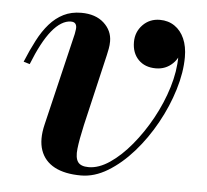

<svg xmlns="http://www.w3.org/2000/svg" viewBox="-42 -514 611 568"><g transform="rotate(5 264.0 -230.0)"><path d="M218 10Q170 10 139.5 -6.2Q109 -22.5 98 -54Q87 -85.5 98 -131L163.5 -405.5Q164 -410 165 -415Q166 -420 166 -424Q166 -432 162 -436.5Q158 -441 149 -441Q135 -441 120.8 -432.2Q106.5 -423.5 92.5 -406.2Q78.5 -389 65 -363.5Q51.5 -338 38.5 -305L20 -310.5Q34.5 -346 49.8 -375.2Q65 -404.5 83.5 -425.5Q102 -446.5 125 -458Q148 -469.5 177.5 -469.5Q220 -469.5 244.8 -447Q269.5 -424.5 269.5 -392.5Q269.5 -381.5 267.5 -370.8Q265.5 -360 263.5 -351.5L214 -139.5Q204 -95 201 -68Q198 -41 206.5 -28.8Q215 -16.5 238.5 -16.5Q268.5 -16.5 301 -38.5Q333.5 -60.5 364.2 -97.5Q395 -134.5 420 -180Q445 -225.5 459.8 -273.8Q474.5 -322 474.5 -365.5Q474.5 -392.5 466 -411Q457.5 -429.5 443 -439.2Q428.5 -449 411 -449V-468Q431.5 -468 447.5 -458.5Q463.5 -449 472.8 -432.5Q482 -416 482 -395Q482 -365 461.2 -345Q440.5 -325 411 -325Q378.5 -325 359.2 -344.8Q340 -364.5 340 -397Q340 -427 360.2 -448Q380.5 -469 411 -469Q436 -469 454.8 -456.2Q473.5 -443.5 483.8 -420.2Q494 -397 494 -365.5Q494 -320 478.2 -268.5Q462.5 -217 435.2 -167.8Q408 -118.5 372.5 -78.2Q337 -38 297.5 -14Q258 10 218 10Z"/></g></svg>

Font: Bodoni Moda 11pt SemiBold
Style: Italic
Weight: 600
Italic angle: -13°
Designer: Owen Earl
Foundry: indestructible type
Version: Version 2.004